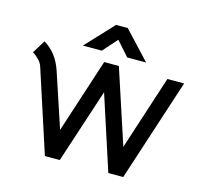

<svg xmlns="http://www.w3.org/2000/svg" viewBox="-101 -809 975 921"><g transform="rotate(15 386.0 -348.0)"><path d="M14 -466 54 -531Q119 -492 146 -411L236 -140L356 -509H429L550 -140L670 -509H753L587 0H513L393 -369L272 0H198L65 -409Q60 -426 43.5 -442.5Q27 -459 14 -466ZM365 -696H423L551 -559H457L394 -630L331 -559H237Z"/></g></svg>

Font: Bellota Text
Style: Bold
Weight: 700
Designer: Kemie Guaida
Foundry: Kemie Guaida
Version: Version 4.001